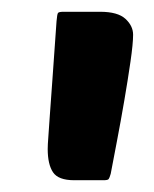

<svg xmlns="http://www.w3.org/2000/svg" viewBox="-20 -760 261 326"><path d="M106 -454Q79 -454 70 -467.5Q61 -481 61 -507Q61 -514 62 -526.5Q63 -539 64.5 -562.5Q66 -586 69 -625Q72 -664 76 -724Q77 -736 78.5 -738Q80 -740 88 -740H150Q180 -740 193 -728Q206 -716 206 -701Q206 -686 201.5 -655Q197 -624 191 -589Q185 -554 178.5 -520Q172 -486 168 -465Q166 -458 164.5 -456Q163 -454 156 -454Z"/></svg>

Font: Poetsen One
Style: Regular
Weight: 400
Designer: Pablo Impallari, Rodrigo Fuenzalida
Foundry: Pablo Impallari, Rodrigo Fuenzalida
Version: Version 1.001; ttfautohint (v0.93) -l 8 -r 50 -G 200 -x 14 -